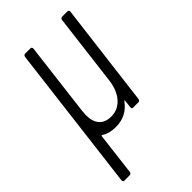

<svg xmlns="http://www.w3.org/2000/svg" viewBox="-217 -574 845 845"><g transform="rotate(-45 205.5 -152.0)"><path d="M347 -504H379Q388 -504 388 -494L328 -10Q326 0 317 0H285Q275 0 277 -10L281 -46Q282 -49 280.5 -49Q279 -49 277 -47Q238 7 171 7Q130 7 103 -11Q102 -12 100 -11Q98 -10 98 -8L74 190Q72 200 63 200H31Q22 200 22 190L106 -494Q108 -504 117 -504H149Q158 -504 158 -494L116 -151Q114 -131 114 -123Q114 -82 133.5 -61Q153 -40 189 -40Q231 -40 259.5 -72Q288 -104 295 -160L336 -494Q338 -504 347 -504Z"/></g></svg>

Font: Barlow Condensed Light
Style: Italic
Weight: 300
Width: 3
Italic angle: -7°
Designer: Jeremy Tribby
Foundry: Tribby Type
Version: Version 1.408